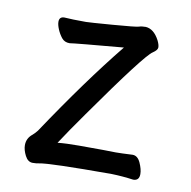

<svg xmlns="http://www.w3.org/2000/svg" viewBox="-63 -550 626 629"><g transform="rotate(10 250.0 -235.5)"><path d="M85 16Q69 16 59.5 -2.5Q50 -21 50 -37Q50 -60 69 -75Q77 -82 84 -91Q208 -277 314 -408Q154 -394 136 -391Q119 -391 109.5 -403Q100 -415 94 -429.5Q88 -444 88 -454Q88 -471 105 -471Q130 -469 177 -469Q187 -469 264.5 -475Q342 -481 350.5 -484Q359 -487 373 -487Q400 -485 418 -451Q425 -437 425 -428Q425 -419 410 -409Q385 -394 228 -171Q184 -109 154 -63Q181 -66 225 -66Q324 -66 347 -65Q365 -65 403 -67Q420 -67 429.5 -46Q439 -25 439 -9Q439 13 419 13Q383 8 347 7Q138 7 106 14Q97 16 85 16Z"/></g></svg>

Font: LXGW WenKai Mono TC
Style: Bold
Weight: 700
Designer: LXGW / Fontworks Inc.
Foundry: LXGW / Fontworks Inc.
Version: Version 1.330